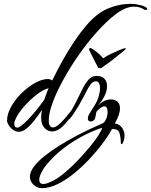

<svg xmlns="http://www.w3.org/2000/svg" viewBox="-20 -681 793 1008"><path d="M79 11Q63 11 48.5 0.5Q34 -10 25.5 -24Q17 -38 17 -48Q17 -82 38 -120Q59 -158 92.5 -191Q126 -224 163 -245Q200 -266 232 -266Q245 -266 254 -258Q279 -310 308.5 -363Q338 -416 370 -463.5Q402 -511 432 -546Q487 -611 546 -636Q605 -661 669 -661Q690 -661 715.5 -654.5Q741 -648 750 -640Q753 -637 753 -635Q753 -631 748.5 -629Q744 -627 739 -630Q726 -638 713.5 -642Q701 -646 683 -646Q640 -646 589 -607.5Q538 -569 486 -510Q436 -454 391 -389Q346 -324 311 -260Q276 -196 256 -141Q236 -86 236 -50Q236 -28 242.5 -20Q249 -12 257 -12Q265 -12 272.5 -16Q280 -20 286 -25Q300 -36 318 -56.5Q336 -77 354 -100Q372 -130 387 -161.5Q402 -193 416 -220Q430 -247 446 -264Q462 -281 482 -282Q513 -284 527.5 -268.5Q542 -253 542 -229Q542 -184 499 -132Q498 -131 496 -127Q525 -159 563 -159Q583 -159 596.5 -147.5Q610 -136 610 -112Q610 -97 603.5 -77.5Q597 -58 583 -33Q608 -29 621 -10Q634 9 634 32Q634 48 628 63Q622 76 619 76Q614 76 614 63Q613 34 606.5 15Q600 -4 568 -4Q550 30 519.5 71Q489 112 450 153.5Q411 195 368 230Q325 265 281.5 286Q238 307 199 307Q177 307 157 289.5Q137 272 137 247Q137 221 159 192.5Q181 164 216.5 136Q252 108 295 81.5Q338 55 380.5 32.5Q423 10 459 -6.5Q495 -23 516 -32Q530 -38 537.5 -57Q545 -76 545 -93Q545 -106 541 -114.5Q537 -123 528 -123Q521 -123 510.5 -116.5Q500 -110 486 -94L481 -67Q479 -55 471.5 -49Q464 -43 457 -43Q441 -43 441 -60Q441 -68 447 -80Q451 -88 462 -104.5Q473 -121 477 -128Q491 -150 498 -174.5Q505 -199 505 -218Q505 -236 498.5 -246.5Q492 -257 476 -253Q465 -251 454 -235.5Q443 -220 433.5 -201Q424 -182 417 -169Q412 -160 406.5 -150.5Q401 -141 396 -131Q391 -122 385 -113Q375 -96 365 -81.5Q355 -67 346 -57Q345 -56 342 -55Q334 -45 326 -35.5Q318 -26 309 -17Q281 9 254 9Q230 9 213 -10Q196 -29 196 -63Q196 -85 200 -104Q183 -78 162 -51Q141 -24 119.5 -6.5Q98 11 79 11ZM453 -429Q459 -429 472 -420Q485 -411 499 -398.5Q513 -386 522 -375Q537 -386 562 -398Q587 -410 609 -419Q631 -428 637 -428H638Q641 -428 641 -426Q641 -425 637.5 -421Q634 -417 631 -415Q619 -406 606 -395Q593 -384 572 -367.5Q551 -351 513 -325Q509 -323 504 -323Q497 -323 494 -328Q494 -329 486.5 -342.5Q479 -356 470.5 -373.5Q462 -391 455.5 -404Q449 -417 450 -415Q448 -417 448 -421Q448 -429 453 -429ZM71 -11Q78 -11 89 -19Q107 -32 129 -55Q151 -78 173 -105.5Q195 -133 212 -157Q217 -172 223 -187Q229 -202 235 -218Q228 -216 220 -213Q212 -210 205 -206Q178 -191 148 -164Q118 -137 93.5 -106.5Q69 -76 58 -47Q55 -40 55 -32Q55 -11 71 -11ZM208 285Q217 285 231 280Q245 275 264 265Q293 249 326.5 220Q360 191 393.5 155.5Q427 120 454.5 86.5Q482 53 498.5 26.5Q515 0 516 -10Q471 4 418.5 31Q366 58 315 96.5Q264 135 223 185Q207 205 196.5 226.5Q186 248 186 263Q186 285 208 285Z"/></svg>

Font: The Nautigal
Style: Bold
Weight: 700
Designer: Robert E. Leuschke
Foundry: Robert E. Leuschke
Version: Version 1.100; ttfautohint (v1.8.3)